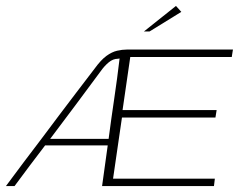

<svg xmlns="http://www.w3.org/2000/svg" viewBox="-50 -627 805 647"><path d="M-30 0Q0 -41 30 -80.5Q60 -120 89.5 -159Q119 -198 148 -237Q177 -276 207.5 -315.5Q238 -355 269 -396Q290 -425 308.5 -438.5Q327 -452 344.5 -456Q362 -460 377 -460H735Q734 -454 733 -448Q732 -442 731 -435H389L363 -256H680L676 -231Q597 -231 518.5 -231Q440 -231 361 -231L331 -25H674L671 0Q577 0 482.5 0Q388 0 294 0L313 -137H102Q76 -103 50 -68.5Q24 -34 -1 0ZM119 -159Q168 -159 217.5 -159Q267 -159 316 -159Q325 -228 335 -295Q345 -362 353 -430Q352 -430 350.5 -429.5Q349 -429 347 -429Q331 -429 316.5 -417Q302 -405 290 -388Q248 -331 205 -273.5Q162 -216 119 -159ZM435 -521 543 -607 561 -587 454 -521Z"/></svg>

Font: Genos Thin ExtraLight
Style: Italic
Weight: 250
Italic angle: -8°
Version: Version 1.010